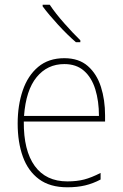

<svg xmlns="http://www.w3.org/2000/svg" viewBox="-20 -836 521 815"><path d="M253 -589Q315 -589 353 -555.5Q391 -522 408.5 -467Q426 -412 426 -346V-320H81Q80 -197 127.5 -131.5Q175 -66 266 -66Q306 -66 337 -74Q368 -82 407 -102V-74Q375 -57 341.5 -49Q308 -41 266 -41Q192 -41 145.5 -75.5Q99 -110 77 -171Q55 -232 55 -312Q55 -389 76.5 -452Q98 -515 142 -552Q186 -589 253 -589ZM253 -564Q181 -564 135.5 -508.5Q90 -453 82 -344H400Q400 -407 384.5 -457Q369 -507 336.5 -535.5Q304 -564 253 -564ZM191 -816Q215 -780 252 -738Q289 -696 321 -665V-657H302Q266 -688 226.5 -731Q187 -774 161 -809V-816Z"/></svg>

Font: Noto Sans Tamil UI SemiCondensed Thin
Style: Regular
Weight: 100
Width: 4
Designer: Jelle Bosma - Monotype Design Team
Foundry: Monotype Imaging Inc.
Version: Version 2.004; ttfautohint (v1.8.4.7-5d5b)